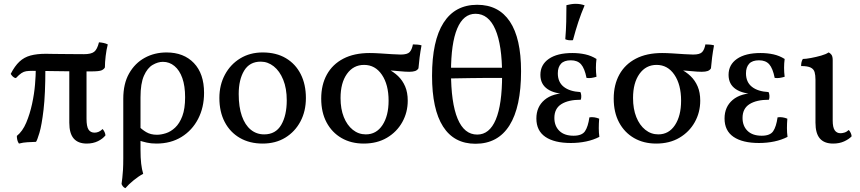

<svg xmlns="http://www.w3.org/2000/svg" viewBox="-20 -741 4495 1003"><path d="M63 -333Q54 -334 47 -341Q40 -348 36 -355Q57 -396 81.5 -419Q106 -442 139.5 -451Q173 -460 220 -460Q230 -460 247.5 -459.5Q265 -459 289.5 -459Q314 -459 346 -458.5Q378 -458 419 -458Q456 -458 472 -470.5Q488 -483 497 -520Q510 -519 521.5 -516.5Q533 -514 543 -509Q536 -482 532 -448.5Q528 -415 528 -389Q524 -380 511.5 -374Q499 -368 456 -368Q343 -368 266 -369.5Q189 -371 151 -371Q130 -371 117 -369Q104 -367 92 -359Q80 -351 63 -333ZM79 9Q73 1 70.5 -9.5Q68 -20 68 -31Q98 -55 117 -100Q136 -145 147.5 -198Q159 -251 163 -300Q167 -349 167 -382L217 -381Q217 -249 207.5 -168Q198 -87 186 -47Q174 -7 168 0Q145 1 123.5 2Q102 3 79 9ZM433 9Q388 9 365 -17.5Q342 -44 342 -100V-391H432V-121Q432 -80 442.5 -64Q453 -48 474 -48Q497 -48 516 -67Q529 -52 531 -34Q517 -16 491.5 -3.5Q466 9 433 9Z M850 -467Q940 -467 993 -411.5Q1046 -356 1046 -256Q1046 -180 1015 -120Q984 -60 928 -25.5Q872 9 797 9Q769 9 747 4Q725 -1 700 -9V-86Q720 -65 743.5 -51Q767 -37 800 -37Q821 -37 846.5 -45Q872 -53 895 -74.5Q918 -96 932.5 -134.5Q947 -173 947 -233Q947 -292 932.5 -333Q918 -374 891.5 -396Q865 -418 831 -418Q805 -418 777.5 -402Q750 -386 732 -345.5Q714 -305 714 -233V40Q714 84 717.5 114Q721 144 728 167Q705 179 678.5 200.5Q652 222 635 242Q627 239 622 232.5Q617 226 615 220Q617 205 619 188Q621 171 622.5 146.5Q624 122 624 85V-225Q624 -304 654.5 -357.5Q685 -411 736 -439Q787 -467 850 -467Z M1352 9Q1284 9 1233 -20.5Q1182 -50 1154 -103.5Q1126 -157 1126 -229Q1126 -297 1155 -351Q1184 -405 1235 -436Q1286 -467 1352 -467Q1423 -467 1473.5 -437Q1524 -407 1551 -353.5Q1578 -300 1578 -229Q1578 -160 1549.5 -106.5Q1521 -53 1470.5 -22Q1420 9 1352 9ZM1360 -39Q1420 -39 1449 -88.5Q1478 -138 1478 -217Q1478 -279 1459.5 -324.5Q1441 -370 1410 -394.5Q1379 -419 1342 -419Q1284 -419 1255.5 -372Q1227 -325 1227 -250Q1227 -182 1243.5 -135Q1260 -88 1290 -63.5Q1320 -39 1360 -39Z M1880 9Q1814 9 1764 -20Q1714 -49 1686 -101.5Q1658 -154 1658 -226Q1658 -298 1687.5 -351.5Q1717 -405 1773.5 -434.5Q1830 -464 1911 -464Q1934 -464 1966 -462Q1998 -460 2027 -458Q2056 -456 2073 -456Q2108 -456 2120 -469Q2132 -482 2137 -509Q2148 -509 2160.5 -508Q2173 -507 2182 -504Q2176 -472 2172 -441Q2168 -410 2166 -384Q2160 -374 2148.5 -370Q2137 -366 2118 -366Q2097 -366 2067.5 -369Q2038 -372 1998 -374L2005 -381Q2036 -366 2059.5 -343.5Q2083 -321 2096.5 -289.5Q2110 -258 2110 -215Q2110 -154 2081.5 -103Q2053 -52 2001.5 -21.5Q1950 9 1880 9ZM1891 -39Q1946 -39 1978 -87.5Q2010 -136 2010 -215Q2010 -299 1975 -350.5Q1940 -402 1882 -402Q1826 -402 1792.5 -355Q1759 -308 1759 -229Q1759 -172 1776 -129.5Q1793 -87 1823 -63Q1853 -39 1891 -39Z M2464 10Q2352 10 2294.5 -80Q2237 -170 2237 -345Q2237 -528 2297 -622Q2357 -716 2473 -716Q2585 -716 2643.5 -628.5Q2702 -541 2702 -369Q2702 -182 2641.5 -86Q2581 10 2464 10ZM2473 -38Q2537 -38 2570 -116.5Q2603 -195 2603 -349Q2603 -506 2567.5 -587.5Q2532 -669 2464 -669Q2401 -669 2368.5 -592Q2336 -515 2336 -365Q2336 -204 2370.5 -121Q2405 -38 2473 -38ZM2319 -331V-387H2623V-334Q2571 -334 2528 -334Q2485 -334 2436 -333Q2387 -332 2319 -331Z M2962 6Q2876 6 2829 -26Q2782 -58 2782 -122Q2782 -183 2824.5 -219Q2867 -255 2945 -255V-250Q2878 -250 2840.5 -275.5Q2803 -301 2803 -350Q2803 -403 2847 -433.5Q2891 -464 2970 -464Q3006 -464 3037.5 -457Q3069 -450 3096 -433Q3093 -410 3093 -387Q3093 -364 3096 -340Q3083 -336 3070 -334Q3057 -332 3044 -334Q3034 -384 3015.5 -405Q2997 -426 2962 -426Q2927 -426 2910.5 -408Q2894 -390 2894 -358Q2894 -312 2925 -287.5Q2956 -263 3012 -260Q3016 -252 3016.5 -240.5Q3017 -229 3014 -220Q2949 -220 2912.5 -197Q2876 -174 2876 -125Q2876 -83 2902 -57.5Q2928 -32 2976 -32Q3020 -32 3036 -55.5Q3052 -79 3059 -128Q3072 -130 3085 -128Q3098 -126 3110 -121Q3108 -95 3108 -71.5Q3108 -48 3111 -26Q3080 -10 3042 -2Q3004 6 2962 6ZM2973 -531Q2960 -530 2951 -531Q2942 -532 2933 -536Q2937 -583 2938 -628Q2939 -673 2939 -714Q2951 -717 2963 -719Q2975 -721 2987 -721Q3013 -721 3034 -713Q3016 -671 3001.5 -627.5Q2987 -584 2973 -531Z M3408 9Q3342 9 3292 -20Q3242 -49 3214 -101.5Q3186 -154 3186 -226Q3186 -298 3215.5 -351.5Q3245 -405 3301.5 -434.5Q3358 -464 3439 -464Q3462 -464 3494 -462Q3526 -460 3555 -458Q3584 -456 3601 -456Q3636 -456 3648 -469Q3660 -482 3665 -509Q3676 -509 3688.5 -508Q3701 -507 3710 -504Q3704 -472 3700 -441Q3696 -410 3694 -384Q3688 -374 3676.5 -370Q3665 -366 3646 -366Q3625 -366 3595.5 -369Q3566 -372 3526 -374L3533 -381Q3564 -366 3587.5 -343.5Q3611 -321 3624.5 -289.5Q3638 -258 3638 -215Q3638 -154 3609.5 -103Q3581 -52 3529.5 -21.5Q3478 9 3408 9ZM3419 -39Q3474 -39 3506 -87.5Q3538 -136 3538 -215Q3538 -299 3503 -350.5Q3468 -402 3410 -402Q3354 -402 3320.5 -355Q3287 -308 3287 -229Q3287 -172 3304 -129.5Q3321 -87 3351 -63Q3381 -39 3419 -39Z M3945 6Q3859 6 3812 -26Q3765 -58 3765 -122Q3765 -183 3807.5 -219Q3850 -255 3928 -255V-250Q3861 -250 3823.5 -275.5Q3786 -301 3786 -350Q3786 -403 3830 -433.5Q3874 -464 3953 -464Q3989 -464 4020.5 -457Q4052 -450 4079 -433Q4076 -410 4076 -387Q4076 -364 4079 -340Q4066 -336 4053 -334Q4040 -332 4027 -334Q4017 -384 3998.5 -405Q3980 -426 3945 -426Q3910 -426 3893.5 -408Q3877 -390 3877 -358Q3877 -312 3908 -287.5Q3939 -263 3995 -260Q3999 -252 3999.5 -240.5Q4000 -229 3997 -220Q3932 -220 3895.5 -197Q3859 -174 3859 -125Q3859 -83 3885 -57.5Q3911 -32 3959 -32Q4003 -32 4019 -55.5Q4035 -79 4042 -128Q4055 -130 4068 -128Q4081 -126 4093 -121Q4091 -95 4091 -71.5Q4091 -48 4094 -26Q4063 -10 4025 -2Q3987 6 3945 6Z M4332 9Q4286 9 4263 -17.5Q4240 -44 4240 -100V-325Q4240 -348 4235.5 -364Q4231 -380 4215 -388Q4199 -396 4165 -396Q4165 -407 4167 -416Q4169 -425 4174 -433Q4189 -433 4216 -438Q4243 -443 4269.5 -450.5Q4296 -458 4308 -467Q4317 -464 4323.5 -455Q4330 -446 4330 -427V-111Q4330 -76 4340.5 -60.5Q4351 -45 4371 -45Q4380 -45 4391.5 -48.5Q4403 -52 4414 -62Q4427 -47 4429 -29Q4415 -14 4390 -2.5Q4365 9 4332 9Z"/></svg>

Font: Vollkorn
Style: Regular
Weight: 400
Designer: Friedrich Althausen
Foundry: Friedrich Althausen
Version: Version 4.104